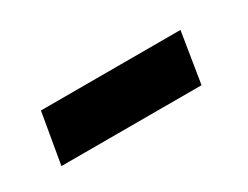

<svg xmlns="http://www.w3.org/2000/svg" viewBox="-28 -415 369 286"><g transform="rotate(-30 156.5 -271.5)"><path d="M24 -228 39 -315H279L265 -228Z"/></g></svg>

Font: Faustina ExtraBold
Style: Italic
Weight: 800
Italic angle: -8°
Designer: Alfonso Garcia
Foundry: http://www.omnibus-type.com
Version: Version 1.200